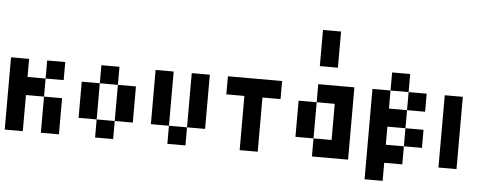

<svg xmlns="http://www.w3.org/2000/svg" viewBox="-59 -1036 3368 1323"><g transform="rotate(5 1625.0 -375.0)"><path d="M125 0H0V-500H125V-375H250V-250H125ZM250 -375V-500H375V-375ZM375 0H250V-250H375Z M625 -375V-500H750V-375ZM625 -125H500V-375H625ZM875 -125H750V-375H875ZM750 -125V0H625V-125Z M1125 -125H1000V-500H1125ZM1375 -125H1250V-500H1375ZM1250 -125V0H1125V-125Z M1750 0H1625V-375H1500V-500H1875V-375H1750Z M2250 -625H2125V-875H2250ZM2125 0V-125H2000V-375H2125V-125H2250V-375H2125V-500H2375V0Z M2625 -500V-625H2750V-500ZM2750 -125V0H2625V125H2500V-500H2625V-375H2750V-250H2625V-125ZM2750 -375V-500H2875V-375ZM2875 -125H2750V-250H2875Z M3125 0H3000V-500H3125Z"/></g></svg>

Font: Tiny5
Style: Regular
Weight: 400
Designer: Stefan Schmidt
Foundry: Made with Bits'n'Picas by Kreative Software
Version: Version 1.002; ttfautohint (v1.8.4.7-5d5b)